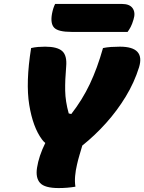

<svg xmlns="http://www.w3.org/2000/svg" viewBox="-20 -946 732 975"><path d="M363 2Q322 9 278 9Q207 9 183.5 -17Q160 -43 168 -94Q177 -153 210 -220Q201 -227 193 -238Q147 -300 128.5 -413.5Q110 -527 138 -702Q155 -706 173 -707.5Q191 -709 209 -709Q271 -709 296 -686.5Q321 -664 316 -608Q310 -539 311 -485Q312 -431 329 -370L342 -367Q398 -439 436 -519Q474 -599 503 -702Q522 -706 544 -707.5Q566 -709 589 -709Q718 -709 686 -604Q662 -527 618.5 -455.5Q575 -384 518.5 -321Q462 -258 398 -207Q391 -183 383.5 -158Q376 -133 371 -110Q364 -81 361.5 -52Q359 -23 363 2ZM260 -926H599Q639 -926 654 -903.5Q669 -881 658 -847Q651 -823 643.5 -809Q636 -795 628 -784H343Q276 -784 255.5 -805Q235 -826 244 -876Q250 -907 260 -926Z"/></svg>

Font: Recursive Sn Csl St Blk
Style: Italic
Weight: 900
Italic angle: -15°
Version: Version 1.079;hotconv 1.0.112;makeotfexe 2.5.65598; ttfautoh